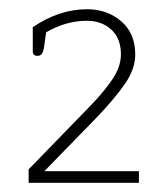

<svg xmlns="http://www.w3.org/2000/svg" viewBox="-20 -789 361 416"><path d="M42 -422 177 -561Q206 -591 224 -618Q242 -645 242 -671Q242 -706 221 -725Q200 -744 168 -744Q123 -744 80 -719L75 -684Q73 -675 70 -671.5Q67 -668 61 -668Q51 -668 51 -678V-730Q108 -769 169 -769Q212 -769 242.5 -743Q273 -717 273 -671Q273 -640 251.5 -608.5Q230 -577 190 -535L76 -418H281V-393H42Z"/></svg>

Font: Maitree ExtraLight
Style: Regular
Weight: 250
Designer: CadsonDemak Team
Foundry: CadsonDemak
Version: Version 1.002